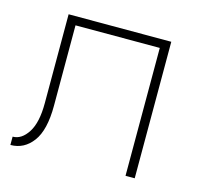

<svg xmlns="http://www.w3.org/2000/svg" viewBox="-75 -543 660 625"><g transform="rotate(15 254.5 -230.0)"><path d="M429 -460V0H398V-431H114V-160Q114 -78 85 -39Q56 0 10 0V-28Q40 -28 61.5 -61.5Q83 -95 83 -160V-460Z"/></g></svg>

Font: Jost* Thin
Style: Regular
Weight: 200
Version: Version 3.7